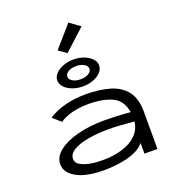

<svg xmlns="http://www.w3.org/2000/svg" viewBox="-162 -1044 1074 1181"><g transform="rotate(-20 375.0 -453.5)"><path d="M318 11Q201 11 138 -24.5Q75 -60 75 -115Q75 -164 122 -200.5Q169 -237 247.5 -257Q326 -277 420 -277Q455 -277 501 -275Q547 -273 592 -269Q579 -348 519 -376.5Q459 -405 360 -405Q311 -405 262.5 -394Q214 -383 175 -357L123 -403Q171 -435 234 -451Q297 -467 368 -467Q458 -467 526 -447Q594 -427 631.5 -378Q669 -329 669 -243V0H584V-70Q564 -45 531.5 -29Q499 -13 461 -4.5Q423 4 385.5 7.5Q348 11 318 11ZM160 -119Q160 -94 185 -79Q210 -64 248.5 -57Q287 -50 329 -50Q401 -50 458.5 -67.5Q516 -85 552 -120Q588 -155 594 -207Q555 -211 509 -214Q463 -217 429 -217Q357 -217 295.5 -206.5Q234 -196 197 -174Q160 -152 160 -119ZM371 -518Q334 -518 302.5 -530Q271 -542 252.5 -562Q234 -582 234 -606Q234 -630 253 -650Q272 -670 303.5 -682Q335 -694 371 -694Q408 -694 439 -682Q470 -670 489 -650Q508 -630 508 -606Q508 -582 489.5 -562Q471 -542 440 -530Q409 -518 371 -518ZM373 -564Q404 -564 424.5 -576.5Q445 -589 445 -607Q445 -625 424.5 -637.5Q404 -650 373 -650Q341 -650 320.5 -637.5Q300 -625 300 -607Q300 -589 320.5 -576.5Q341 -564 373 -564ZM351 -743 299 -779 420 -918 488 -868Z"/></g></svg>

Font: Inconsolata ExtraExpanded Thin
Style: Regular
Weight: 100
Width: 8
Monospace: yes
Designer: Raph Levien, Cyreal, Brenton Simpson
Foundry: Raph Levien, Cyreal, Google
Version: Version 3.100; ttfautohint (v1.8.4.7-5d5b)